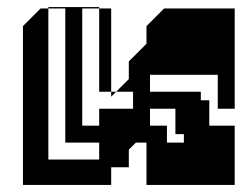

<svg xmlns="http://www.w3.org/2000/svg" viewBox="-20 -524 703 544"><path d="M213 -168V-216H165V-168ZM213 -216H165V-360H117V-72H261V-120H165V-168H261V-216H357V-264H309L345 -300V-350L395 -400V-450L445 -500H645V-216H597V-312H405V-264H549V-240H573V-168H645V-120H501V-144H477V-216H405V-168H453V-120H645V0H395V-120H365L345 -100V-50H295V0H45V-450L95 -500H117V-360H165V-500H117V-504H261V-500H295V-264H309L295 -250V-264H261V-500H213Z"/></svg>

Font: Rubik Broken Fax
Style: Regular
Weight: 400
Designer: Hubert and Fischer, NaN
Foundry: Hubert and Fischer, NaN
Version: Version 2.201